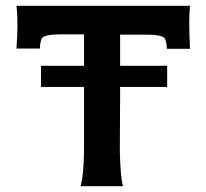

<svg xmlns="http://www.w3.org/2000/svg" viewBox="-20 -645 713 665"><path d="M638 -476H558Q557 -501 550 -513Q538 -525 487 -525H396V-417H559V-344H396V-301L395 -122Q397 -32 406 0H259Q270 -38 271 -122V-301V-344H122V-417H271V-526H188Q138 -526 126 -514Q119 -502 118 -477H37Q44 -570 37 -625H638Q633 -577 638 -476Z"/></svg>

Font: GFS Neohellenic Rg
Style: Bold
Weight: 700
Designer: Designed by Takis Katsoulidis and George D. Matthiopoulos.
Foundry: Designed by Takis Katsoulidis and George D. Matthiopoulos.
Version: Version 1.0